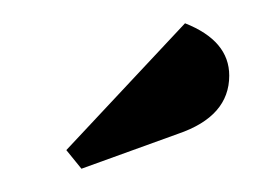

<svg xmlns="http://www.w3.org/2000/svg" viewBox="-20 -514 227 165"><path d="M177 -449Q177 -414 133 -399L50 -369L37 -385L139 -494Q177 -479 177 -449Z"/></svg>

Font: Katibeh
Style: Regular
Weight: 400
Designer: Arabic design by Kourosh Beigpour, Latin design by Eduardo Tunni, engineering by Lasse Fister
Version: Version 1.0010g